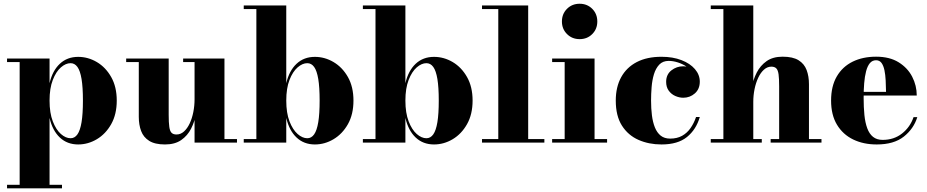

<svg xmlns="http://www.w3.org/2000/svg" viewBox="-20 -780 5068 1050"><path d="M18.5 250V230.5H87.5V-440.5H18.5V-460H251V-325Q267 -393.5 307.2 -431.2Q347.5 -469 407.5 -469Q461.5 -469 509.8 -440.5Q558 -412 588.2 -358.5Q618.5 -305 618.5 -230Q618.5 -155 588.2 -101.2Q558 -47.5 509.8 -18.8Q461.5 10 407.5 10Q347.5 10 307.2 -28Q267 -66 251 -135V230.5H319V250ZM366 -24Q388.5 -24 403.5 -45.2Q418.5 -66.5 426 -111.8Q433.5 -157 433.5 -230Q433.5 -303 426 -348Q418.5 -393 403.5 -413.8Q388.5 -434.5 366 -434.5Q339.5 -434.5 313 -411.5Q286.5 -388.5 268.8 -343Q251 -297.5 251 -230Q251 -162 268.8 -116.2Q286.5 -70.5 313 -47.2Q339.5 -24 366 -24Z M882.5 10Q827 10 795.8 -9.8Q764.5 -29.5 751.8 -63.5Q739 -97.5 739 -141V-440.5H670V-460H902.5V-152Q902.5 -110 905.8 -86.5Q909 -63 918.2 -53.8Q927.5 -44.5 945 -44.5Q968 -44.5 986.2 -61Q1004.5 -77.5 1017.5 -105.2Q1030.5 -133 1037.2 -167.2Q1044 -201.5 1044 -237L1060 -237.5Q1060 -200.5 1052.2 -157.8Q1044.5 -115 1025.2 -76.8Q1006 -38.5 971.2 -14.2Q936.5 10 882.5 10ZM1044 0V-440.5H981.5V-460H1207.5V-19.5H1276V0Z M1702 10Q1642 10 1601.8 -28Q1561.5 -66 1545.5 -135V0H1313V-19.5H1382V-730.5H1313V-750H1545.5V-325Q1561.5 -393.5 1601.8 -431.2Q1642 -469 1702 -469Q1756 -469 1804.2 -440.5Q1852.5 -412 1882.8 -358.5Q1913 -305 1913 -230Q1913 -155 1882.8 -101.2Q1852.5 -47.5 1804.2 -18.8Q1756 10 1702 10ZM1660.5 -24Q1683 -24 1698 -45.2Q1713 -66.5 1720.5 -111.8Q1728 -157 1728 -230Q1728 -303 1720.5 -348Q1713 -393 1698 -413.8Q1683 -434.5 1660.5 -434.5Q1634 -434.5 1607.5 -411.5Q1581 -388.5 1563.2 -343Q1545.5 -297.5 1545.5 -230Q1545.5 -162 1563.2 -116.2Q1581 -70.5 1607.5 -47.2Q1634 -24 1660.5 -24Z M2353.5 10Q2293.5 10 2253.2 -28Q2213 -66 2197 -135V0H1964.5V-19.5H2033.5V-730.5H1964.5V-750H2197V-325Q2213 -393.5 2253.2 -431.2Q2293.5 -469 2353.5 -469Q2407.5 -469 2455.8 -440.5Q2504 -412 2534.2 -358.5Q2564.5 -305 2564.5 -230Q2564.5 -155 2534.2 -101.2Q2504 -47.5 2455.8 -18.8Q2407.5 10 2353.5 10ZM2312 -24Q2334.5 -24 2349.5 -45.2Q2364.5 -66.5 2372 -111.8Q2379.5 -157 2379.5 -230Q2379.5 -303 2372 -348Q2364.5 -393 2349.5 -413.8Q2334.5 -434.5 2312 -434.5Q2285.5 -434.5 2259 -411.5Q2232.5 -388.5 2214.8 -343Q2197 -297.5 2197 -230Q2197 -162 2214.8 -116.2Q2232.5 -70.5 2259 -47.2Q2285.5 -24 2312 -24Z M2868.5 -750V-19.5H2957V0H2616V-19.5H2705V-730.5H2616V-750Z M3150 -566Q3108.5 -566 3080.8 -593.8Q3053 -621.5 3053 -662.5Q3053 -704 3080.8 -731.8Q3108.5 -759.5 3150 -759.5Q3191 -759.5 3218.8 -731.8Q3246.5 -704 3246.5 -662.5Q3246.5 -621.5 3219 -593.8Q3191.5 -566 3150 -566ZM3231.5 -460V-19.5H3300V0H2999.5V-19.5H3068V-440.5H2999.5V-460Z M3597.5 10Q3528.5 10 3471.8 -15Q3415 -40 3381.2 -93Q3347.5 -146 3347.5 -230Q3347.5 -304 3377 -357.8Q3406.5 -411.5 3462.2 -440.5Q3518 -469.5 3597.5 -469.5Q3659.5 -469.5 3706.8 -451.2Q3754 -433 3780.5 -402Q3807 -371 3807 -333.5Q3807 -293 3780 -269.2Q3753 -245.5 3716.5 -245.5Q3695 -245.5 3673.2 -255Q3651.5 -264.5 3637.2 -284Q3623 -303.5 3623 -332.5Q3623 -372.5 3651.5 -395Q3680 -417.5 3716.5 -417.5Q3751.5 -417.5 3778.8 -395.5Q3806 -373.5 3806 -333.5H3787Q3787 -358.5 3772.8 -379.2Q3758.5 -400 3735.5 -415.2Q3712.5 -430.5 3686.5 -438.8Q3660.5 -447 3637 -447Q3604.5 -447 3585.2 -426.5Q3566 -406 3556.2 -373.8Q3546.5 -341.5 3543.5 -303.5Q3540.5 -265.5 3540.5 -230Q3540.5 -187 3545.2 -149.2Q3550 -111.5 3561.5 -83Q3573 -54.5 3593.2 -38.2Q3613.5 -22 3645 -22Q3682.5 -22 3710 -37.2Q3737.5 -52.5 3756.2 -79.2Q3775 -106 3786.5 -140H3807Q3787.5 -72 3737.2 -31Q3687 10 3597.5 10Z M3867 0V-19.5H3936V-730.5H3867V-750H4099.5V-19.5H4146V0ZM4194.5 0V-19.5H4241V-308Q4241 -350 4237.8 -373.5Q4234.5 -397 4225.2 -406.2Q4216 -415.5 4198.5 -415.5Q4176 -415.5 4157.8 -399Q4139.5 -382.5 4126.5 -354.8Q4113.5 -327 4106.5 -292.8Q4099.5 -258.5 4099.5 -223L4083 -222.5Q4083 -259.5 4091 -302.2Q4099 -345 4118.5 -383.2Q4138 -421.5 4172.5 -445.8Q4207 -470 4260 -470Q4316 -470 4347.2 -450.5Q4378.5 -431 4391.2 -397Q4404 -363 4404 -319.5V-19.5H4472.5V0Z M4774.5 10Q4702 10 4645.8 -17.2Q4589.5 -44.5 4557.2 -98Q4525 -151.5 4525 -230Q4525 -308.5 4556.2 -362Q4587.5 -415.5 4643 -442.8Q4698.5 -470 4771 -470Q4845 -470 4894.2 -439.5Q4943.5 -409 4968.5 -360.5Q4993.5 -312 4993.5 -257.5H4591.5V-277.5H4825.5Q4825 -309.5 4823.5 -340.2Q4822 -371 4816.8 -396Q4811.5 -421 4800.8 -435.8Q4790 -450.5 4771 -450.5Q4750.5 -450.5 4737.2 -434.8Q4724 -419 4716.5 -390.5Q4709 -362 4706 -324.8Q4703 -287.5 4703 -244.5Q4703 -193.5 4707.2 -151.2Q4711.5 -109 4722.8 -78.5Q4734 -48 4754.5 -31.5Q4775 -15 4807 -15Q4869 -15 4913.2 -50Q4957.5 -85 4976 -139.5H4996.5Q4977 -76 4922.8 -33Q4868.5 10 4774.5 10Z"/></svg>

Font: Bodoni Moda 11pt ExtraBold
Style: Regular
Weight: 800
Designer: Owen Earl
Foundry: indestructible type
Version: Version 2.004